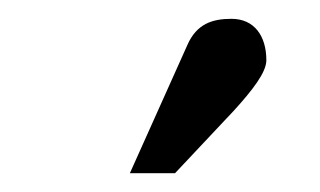

<svg xmlns="http://www.w3.org/2000/svg" viewBox="-20 -712 340 204"><path d="M118 -528H166L229 -595C248 -616 263 -635 263 -648C263 -674 250 -692 226 -692C206 -692 189 -687 179 -664Z"/></svg>

Font: STIXGeneral
Style: Bold
Weight: 700
Designer: MicroPress Inc., with final additions and corrections provided by Coen Hoffman, Elsevier (retired)
Version: Version 1.1.0